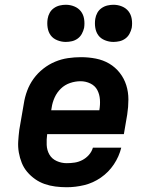

<svg xmlns="http://www.w3.org/2000/svg" viewBox="-20 -778 640 806"><path d="M260 8Q236 8 212.5 5Q189 2 167.5 -5.5Q146 -13 127.5 -26Q109 -39 94.5 -56Q80 -73 71.5 -94Q63 -115 59 -138Q55 -161 56.5 -185Q58 -209 61 -233L80 -343Q84 -370 94 -397Q104 -424 121 -447.5Q138 -471 161.5 -489.5Q185 -508 211.5 -519Q238 -530 265.5 -534Q293 -538 320 -538Q352 -538 382.5 -532Q413 -526 438.5 -511Q464 -496 482.5 -472.5Q501 -449 510 -420.5Q519 -392 519 -360.5Q519 -329 514 -297L500 -215H178Q175 -192 176 -169.5Q177 -147 187.5 -129Q198 -111 218 -102Q238 -93 260 -93Q277 -93 293.5 -95.5Q310 -98 325.5 -106Q341 -114 353 -127.5Q365 -141 370 -158H489Q480 -121 458 -88Q436 -55 403.5 -32.5Q371 -10 334 -1Q297 8 260 8ZM195 -315H397Q401 -338 399.5 -360Q398 -382 388.5 -400Q379 -418 359.5 -427.5Q340 -437 318 -437Q296 -437 274 -429.5Q252 -422 235.5 -406Q219 -390 209.5 -369Q200 -348 197 -327ZM456 -602Q438 -602 420.5 -609Q403 -616 393 -629.5Q383 -643 380 -661.5Q377 -680 380 -699Q382 -712 388.5 -724Q395 -736 406.5 -744Q418 -752 431 -755Q444 -758 456 -758Q475 -758 492 -751Q509 -744 519.5 -730.5Q530 -717 533 -698.5Q536 -680 533 -661Q530 -648 523.5 -636Q517 -624 506 -616Q495 -608 482 -605Q469 -602 456 -602ZM256 -602Q238 -602 220.5 -609Q203 -616 193 -629.5Q183 -643 180 -661.5Q177 -680 180 -699Q182 -712 188.5 -724Q195 -736 206.5 -744Q218 -752 231 -755Q244 -758 256 -758Q275 -758 292 -751Q309 -744 319.5 -730.5Q330 -717 333 -698.5Q336 -680 333 -661Q330 -648 323.5 -636Q317 -624 306 -616Q295 -608 282 -605Q269 -602 256 -602Z"/></svg>

Font: Iosevka Curly Slab ExObl
Style: Bold
Weight: 700
Width: 7
Italic angle: -9°
Monospace: yes
Designer: Belleve Invis
Foundry: Belleve Invis
Version: Version 11.0.0; ttfautohint (v1.8.3)